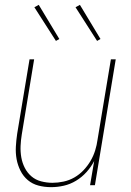

<svg xmlns="http://www.w3.org/2000/svg" viewBox="-20 -765 540 793"><path d="M191 8Q164 8 139 1.5Q114 -5 95 -21Q76 -37 64.5 -60Q53 -83 48.5 -108Q44 -133 45.5 -159.5Q47 -186 51 -213L102 -520H121L70 -210Q66 -186 65 -162Q64 -138 68 -115Q72 -92 82.5 -71.5Q93 -51 110 -36.5Q127 -22 150 -16Q173 -10 197 -10Q219 -10 242.5 -15Q266 -20 287 -32Q308 -44 325 -62Q342 -80 354 -100.5Q366 -121 373 -143.5Q380 -166 383 -189L438 -520H458L372 0H352L369 -100Q356 -75 337 -54Q318 -33 294 -18.5Q270 -4 243.5 2Q217 8 191 8ZM381 -596 292 -735 310 -745 395 -604ZM211 -596 122 -735 140 -745 225 -604Z"/></svg>

Font: Iosevka SS04 Thin Oblique
Style: Regular
Weight: 100
Italic angle: -9°
Monospace: yes
Designer: Belleve Invis
Foundry: Belleve Invis
Version: Version 19.0.0; ttfautohint (v1.8.4)